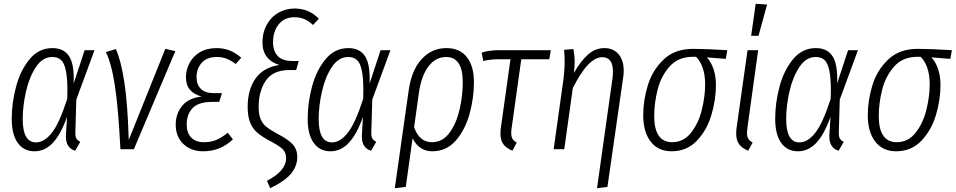

<svg xmlns="http://www.w3.org/2000/svg" viewBox="-20 -788 5047 1014"><path d="M369 -347 427 -523H479L383 -262L378 -89Q377 -67 383.5 -56.5Q390 -46 404 -39L377 8Q354 2 340.5 -17.5Q327 -37 328 -73L334 -171Q302 -80 260 -34.5Q218 11 162 11Q106 11 74 -33Q42 -77 42 -160Q42 -245 65 -331Q88 -417 136.5 -475.5Q185 -534 257 -534Q317 -534 345 -491Q373 -448 369 -347ZM100 -159Q100 -36 170 -36Q214 -36 254 -87Q294 -138 335 -266L336 -308Q336 -378 327.5 -417Q319 -456 302 -471.5Q285 -487 256 -487Q205 -487 170 -434.5Q135 -382 117.5 -305.5Q100 -229 100 -159Z M660 -49 853 -530 906 -518 687 0H616Q605 -215 587 -334Q569 -453 539 -513L592 -529Q619 -468 636.5 -355.5Q654 -243 660 -49Z M908 -129Q908 -188 942.5 -229.5Q977 -271 1045 -278Q1005 -289 983.5 -313.5Q962 -338 962 -381Q962 -418 980 -453.5Q998 -489 1034.5 -511.5Q1071 -534 1124 -534Q1198 -534 1254 -483L1225 -450Q1201 -468 1178 -477.5Q1155 -487 1125 -487Q1072 -487 1045 -456Q1018 -425 1018 -381Q1018 -341 1041 -318.5Q1064 -296 1110 -296H1152L1138 -250H1101Q1028 -250 997 -217Q966 -184 966 -130Q966 -86 990 -61.5Q1014 -37 1057 -37Q1094 -37 1122.5 -49Q1151 -61 1183 -87L1210 -52Q1144 11 1053 11Q989 11 948.5 -27.5Q908 -66 908 -129Z M1390 167Q1441 140 1466 110.5Q1491 81 1491 47Q1491 19 1474 1Q1457 -17 1405 -44Q1362 -67 1337.5 -88.5Q1313 -110 1300.5 -142Q1288 -174 1288 -224Q1288 -313 1328.5 -372Q1369 -431 1455 -445Q1412 -458 1389 -488Q1366 -518 1366 -564Q1366 -615 1388 -656Q1410 -697 1449 -720Q1488 -743 1536 -743Q1612 -743 1664 -689L1633 -656Q1611 -677 1587.5 -687Q1564 -697 1536 -697Q1482 -697 1452 -659.5Q1422 -622 1422 -565Q1422 -518 1447 -492Q1472 -466 1521 -466H1558L1544 -418H1508Q1422 -418 1384 -362.5Q1346 -307 1346 -224Q1346 -184 1356.5 -159Q1367 -134 1387 -118Q1407 -102 1444 -82Q1502 -52 1526 -25.5Q1550 1 1550 41Q1550 88 1518.5 127.5Q1487 167 1407 206Z M1932 -347 1990 -523H2042L1946 -262L1941 -89Q1940 -67 1946.5 -56.5Q1953 -46 1967 -39L1940 8Q1917 2 1903.5 -17.5Q1890 -37 1891 -73L1897 -171Q1865 -80 1823 -34.5Q1781 11 1725 11Q1669 11 1637 -33Q1605 -77 1605 -160Q1605 -245 1628 -331Q1651 -417 1699.5 -475.5Q1748 -534 1820 -534Q1880 -534 1908 -491Q1936 -448 1932 -347ZM1663 -159Q1663 -36 1733 -36Q1777 -36 1817 -87Q1857 -138 1898 -266L1899 -308Q1899 -378 1890.5 -417Q1882 -456 1865 -471.5Q1848 -487 1819 -487Q1768 -487 1733 -434.5Q1698 -382 1680.5 -305.5Q1663 -229 1663 -159Z M2483 -354Q2483 -271 2460 -187Q2437 -103 2387.5 -46Q2338 11 2263 11Q2227 11 2200.5 -7.5Q2174 -26 2159 -58L2123 199L2065 206L2138 -308Q2153 -417 2206.5 -475.5Q2260 -534 2338 -534Q2408 -534 2445.5 -486.5Q2483 -439 2483 -354ZM2424 -354Q2424 -487 2336 -487Q2281 -487 2243 -437.5Q2205 -388 2192 -296L2167 -116Q2195 -37 2261 -37Q2318 -37 2354.5 -87.5Q2391 -138 2407.5 -211Q2424 -284 2424 -354Z M2682 -111Q2680 -101 2680 -85Q2680 -66 2686.5 -55Q2693 -44 2709 -35L2686 8Q2653 -6 2638 -27Q2623 -48 2623 -82Q2623 -101 2625 -112L2676 -475H2613Q2569 -475 2532 -466L2524 -510Q2560 -523 2618 -523H2889L2881 -475H2733Z M3215 -376Q3217 -388 3217 -410Q3217 -486 3161 -486Q3086 -486 3005 -322L2960 0H2904L2954 -357Q2962 -414 2962 -463Q2962 -497 2959 -525L3008 -529Q3015 -494 3015 -463Q3015 -435 3011 -403Q3048 -467 3086 -500.5Q3124 -534 3172 -534Q3219 -534 3246.5 -502Q3274 -470 3274 -414Q3274 -398 3271 -378L3188 199L3133 206Z M3377 -180Q3377 -258 3401.5 -338Q3426 -418 3485 -474Q3544 -530 3641 -530Q3702 -530 3821 -523L3813 -477L3713 -485Q3735 -462 3748 -424Q3761 -386 3761 -339Q3761 -261 3737 -180.5Q3713 -100 3660 -44.5Q3607 11 3527 11Q3456 11 3416.5 -40Q3377 -91 3377 -180ZM3704 -342Q3704 -393 3691 -430Q3678 -467 3656 -488H3639Q3562 -488 3516.5 -437Q3471 -386 3453 -314.5Q3435 -243 3435 -175Q3435 -106 3459 -71.5Q3483 -37 3529 -37Q3590 -37 3629.5 -87Q3669 -137 3686.5 -208Q3704 -279 3704 -342Z M3927 -111Q3925 -91 3925 -86Q3925 -67 3932 -55.5Q3939 -44 3955 -35L3931 8Q3898 -6 3883 -27Q3868 -48 3868 -82Q3868 -101 3870 -112L3928 -523H3984ZM3971 -768 4031 -764 3986 -599H3947Z M4401 -347 4459 -523H4511L4415 -262L4410 -89Q4409 -67 4415.5 -56.5Q4422 -46 4436 -39L4409 8Q4386 2 4372.5 -17.5Q4359 -37 4360 -73L4366 -171Q4334 -80 4292 -34.5Q4250 11 4194 11Q4138 11 4106 -33Q4074 -77 4074 -160Q4074 -245 4097 -331Q4120 -417 4168.5 -475.5Q4217 -534 4289 -534Q4349 -534 4377 -491Q4405 -448 4401 -347ZM4132 -159Q4132 -36 4202 -36Q4246 -36 4286 -87Q4326 -138 4367 -266L4368 -308Q4368 -378 4359.5 -417Q4351 -456 4334 -471.5Q4317 -487 4288 -487Q4237 -487 4202 -434.5Q4167 -382 4149.5 -305.5Q4132 -229 4132 -159Z M4563 -180Q4563 -258 4587.5 -338Q4612 -418 4671 -474Q4730 -530 4827 -530Q4888 -530 5007 -523L4999 -477L4899 -485Q4921 -462 4934 -424Q4947 -386 4947 -339Q4947 -261 4923 -180.5Q4899 -100 4846 -44.5Q4793 11 4713 11Q4642 11 4602.5 -40Q4563 -91 4563 -180ZM4890 -342Q4890 -393 4877 -430Q4864 -467 4842 -488H4825Q4748 -488 4702.5 -437Q4657 -386 4639 -314.5Q4621 -243 4621 -175Q4621 -106 4645 -71.5Q4669 -37 4715 -37Q4776 -37 4815.5 -87Q4855 -137 4872.5 -208Q4890 -279 4890 -342Z"/></svg>

Font: Fira Sans Extra Condensed Light
Style: Italic
Weight: 300
Width: 3
Italic angle: -8°
Designer: Carrois Corporate & Edenspiekermann AG
Foundry: Carrois Corporate GbR & Edenspiekermann AG
Version: Version 4.203